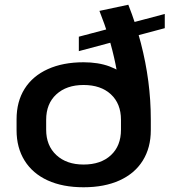

<svg xmlns="http://www.w3.org/2000/svg" viewBox="-20 -782 723 811"><path d="M333 9Q245 9 181.5 -20Q118 -49 84 -103.5Q50 -158 50 -232V-278Q50 -353 84 -407Q118 -461 182 -490Q246 -519 333 -519Q395 -519 442.5 -501.5Q490 -484 520 -452.5Q550 -421 561 -379L485 -401Q479 -457 467.5 -513Q456 -569 439 -625Q422 -681 400 -736L522 -762Q554 -681 575 -600Q596 -519 606.5 -438.5Q617 -358 617 -278V-232Q617 -158 583 -103.5Q549 -49 485 -20Q421 9 333 9ZM333 -87Q406 -87 448.5 -126.5Q491 -166 491 -234V-276Q491 -344 448.5 -383.5Q406 -423 333 -423Q261 -423 218 -383.5Q175 -344 175 -276V-234Q175 -167 218 -127Q261 -87 333 -87ZM313 -627 676 -723V-663L313 -566Z"/></svg>

Font: Pathway Extreme 28pt SemiBold
Style: Regular
Weight: 600
Designer: Eduardo Rodriguez Tunni
Foundry: Eduardo Rodriguez Tunni
Version: Version 1.001;gftools[0.9.26]